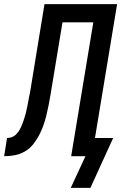

<svg xmlns="http://www.w3.org/2000/svg" viewBox="-61 -755 586 928"><path d="M281 153 352 0H283L390 -647H241L183 -296Q179 -271 174 -246.5Q169 -222 163 -197Q157 -172 148.5 -148Q140 -124 127.5 -100.5Q115 -77 98 -56Q81 -35 57.5 -22Q34 -9 9 -4.5Q-16 0 -41 0L-27 -88Q-16 -88 -5.5 -91.5Q5 -95 13.5 -102.5Q22 -110 28.5 -119.5Q35 -129 40 -139.5Q45 -150 48.5 -160Q52 -170 55.5 -180.5Q59 -191 62 -201.5Q65 -212 67 -222.5Q69 -233 71.5 -243.5Q74 -254 75.5 -265Q77 -276 79.5 -286.5Q82 -297 84 -307L154 -735H505L398 -88H486L376 153Z"/></svg>

Font: Iosevka Term Curly SmBd Obl
Style: Regular
Weight: 600
Italic angle: -9°
Designer: Belleve Invis
Foundry: Belleve Invis
Version: Version 32.3.0